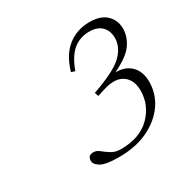

<svg xmlns="http://www.w3.org/2000/svg" viewBox="-101 -765 550 565"><g transform="rotate(-30 174.0 -483.0)"><path d="M186 -475.5 182 -488.5Q261 -516 287.5 -542.2Q314 -568.5 314 -599Q314 -623.5 299.5 -638.2Q285 -653 257.5 -653Q226 -653 203 -634.5Q180 -616 164 -572.5L151.5 -576.5Q166 -627 197.5 -652Q229 -677 272 -677Q310 -677 329.2 -658Q348.5 -639 348.5 -611Q348.5 -584.5 331.5 -559.5Q314.5 -534.5 264.5 -510.5Q298 -511 317.5 -491.2Q337 -471.5 337 -437Q337 -396.5 314 -363Q291 -329.5 249 -309.2Q207 -289 150 -289Q104.5 -289 88 -299Q71.5 -309 71.5 -320.5Q71.5 -339.5 90.5 -339.5Q101 -339.5 111 -331.2Q121 -323 134 -314.8Q147 -306.5 166 -306.5Q230.5 -306.5 266.2 -342.2Q302 -378 302 -427.5Q302 -464 278.2 -480.5Q254.5 -497 211.5 -483.5Z"/></g></svg>

Font: Newsreader 16pt ExtraLight
Style: Italic
Weight: 275
Italic angle: -17°
Designer: Hugues Gentile
Foundry: Production Type
Version: Version 1.003; ttfautohint (v1.8.3)